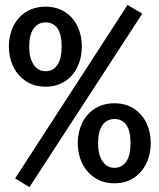

<svg xmlns="http://www.w3.org/2000/svg" viewBox="-20 -747 655 789"><path d="M42.1 -13.8 504.1 -726.7 564.6 -690.8 101 22.1ZM316.4 -555.9Q316.4 -510.8 298.7 -473.1Q281 -435.4 247.2 -413.1Q213.3 -390.8 167.2 -390.8Q121 -390.8 86.9 -413.1Q52.8 -435.4 34.6 -473.1Q16.4 -510.8 16.4 -555.9Q16.4 -601 34.4 -638.5Q52.3 -675.9 86.7 -697.7Q121 -719.5 167.2 -719.5Q213.3 -719.5 247.2 -697.7Q281 -675.9 298.7 -638.5Q316.4 -601 316.4 -555.9ZM100 -555.9Q100 -508.2 118.2 -481.3Q136.4 -454.4 167.2 -454.4Q197.9 -454.4 215.6 -479.7Q233.3 -505.1 233.3 -555.9Q233.3 -606.7 215.9 -630.8Q198.5 -654.9 167.2 -654.9Q136.4 -654.9 118.2 -629.7Q100 -604.6 100 -555.9ZM599.5 -158.5Q599.5 -113.3 581.5 -75.9Q563.6 -38.5 530 -16.2Q496.4 6.2 450.3 6.2Q404.1 6.2 370 -16.2Q335.9 -38.5 317.7 -75.9Q299.5 -113.3 299.5 -158.5Q299.5 -203.6 317.4 -241Q335.4 -278.5 369.7 -300.5Q404.1 -322.6 450.3 -322.6Q496.4 -322.6 530.3 -300.5Q564.1 -278.5 581.8 -241.3Q599.5 -204.1 599.5 -158.5ZM383.1 -158.5Q383.1 -111.3 401.3 -84.4Q419.5 -57.4 450.3 -57.4Q481 -57.4 498.7 -82.8Q516.4 -108.2 516.4 -158.5Q516.4 -209.7 499 -233.8Q481.5 -257.9 450.3 -257.9Q419.5 -257.9 401.3 -233.1Q383.1 -208.2 383.1 -158.5Z"/></svg>

Font: Fira Code Fixed Retina
Style: Regular
Weight: 450
Monospace: yes
Designer: Carrois Corporate, Edenspiekermann AG, Nikita Prokopov
Foundry: Carrois Corporate, Edenspiekermann AG, Nikita Prokopov
Version: Version 5.002